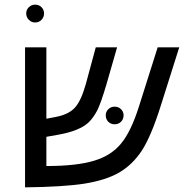

<svg xmlns="http://www.w3.org/2000/svg" viewBox="-20 -803 793 828"><path d="M350 -440 393 -599H485L439 -439Q416 -361 400 -328Q382 -294 362 -275Q322 -238 231 -222L180 -213V-87Q311 -87 386 -110Q460 -132 503 -185Q545 -236 579 -343L660 -599H753L673 -346Q632 -216 592 -154Q552 -93 494 -59Q437 -26 344 -11Q254 3 88 5V-599H180V-291L222 -299Q278 -310 304 -340Q330 -369 350 -440ZM436 -306Q436 -321 447 -332Q458 -343 474 -343Q491 -343 502 -332Q513 -321 513 -306Q513 -289 502 -278Q491 -267 474 -267Q458 -267 447 -278Q436 -289 436 -306ZM131 -783Q148 -783 159 -772Q170 -761 170 -745Q170 -729 159 -717.5Q148 -706 131 -706Q116 -706 104.5 -717.5Q93 -729 93 -745Q93 -761 104.5 -772Q116 -783 131 -783Z"/></svg>

Font: Libra Sans
Style: Italic
Weight: 400
Italic angle: -12°
Foundry: Context Ltd
Version: Version 1.002